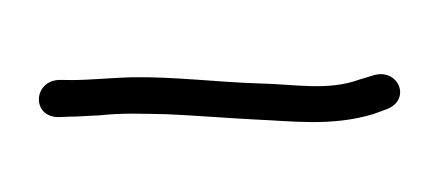

<svg xmlns="http://www.w3.org/2000/svg" viewBox="-29 -114 581 253"><g transform="rotate(-10 261.0 13.0)"><path d="M62 5C73 7 86 8 100 10C131 12 157 18 188 24C224 32 262 42 301 51C347 61 399 78 456 71L473 68C510 62 499 15 463 21L446 23C402 31 360 14 314 5C261 -6 207 -23 151 -32C124 -36 96 -38 73 -42L57 -45C22 -51 11 -3 47 3Z"/></g></svg>

Font: Stray Cat
Style: Bd
Weight: 700
Version: Version 1.0